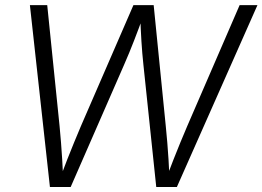

<svg xmlns="http://www.w3.org/2000/svg" viewBox="-20 -748 1050 768"><path d="M179.7 0 99.6 -727.5H168.9L218.3 -243.7Q221.7 -210.9 224.1 -177.5Q226.6 -144 228.8 -110.1Q231 -76.2 232.4 -41H222.7Q235.8 -76.2 249 -110.1Q262.2 -144 276.1 -177.5Q290 -210.9 303.7 -243.7L513.7 -727.5H594.7L643.1 -243.7Q646.5 -210.9 649.2 -177.5Q651.9 -144 654.1 -110.1Q656.2 -76.2 657.7 -41H647.5Q660.6 -76.2 674.1 -110.1Q687.5 -144 701.2 -177.5Q714.8 -210.9 729 -243.7L938.5 -727.5H1009.8L687.5 0H605L553.7 -488.3Q548.8 -533.7 545.7 -583Q542.5 -632.3 541 -690.9H555.7Q535.2 -634.3 516.1 -585.2Q497.1 -536.1 476.1 -488.3L262.7 0Z"/></svg>

Font: Inter 18pt Light
Style: Italic
Weight: 300
Italic angle: -9.3988°
Designer: Rasmus Andersson
Foundry: rsms
Version: Version 4.001;git-66647c0bb